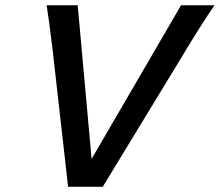

<svg xmlns="http://www.w3.org/2000/svg" viewBox="-20 -722 849 742"><path d="M697.3 -526.4 377 0H243.2L183.6 -526.4Q169.4 -646.5 160.2 -701.7H280.3L334 -107.9L679.7 -701.7H809.1Q760.3 -631.3 697.3 -526.4Z"/></svg>

Font: Lesson One Medium
Style: Italic
Weight: 500
Italic angle: -14°
Designer: But Ko, Victor Gaultney, Annie Olsen, Julie Remington, Don Collingsworth, Eric Hays, Becca Hirsbrunner
Version: Version 1.100